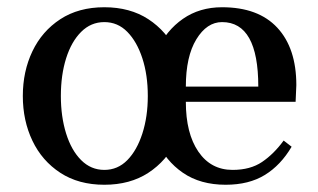

<svg xmlns="http://www.w3.org/2000/svg" viewBox="-20 -500 879 530"><path d="M268 10Q197 10 146.5 -23Q96 -56 69.5 -111.5Q43 -167 43 -235Q43 -303 69.5 -358.5Q96 -414 146.5 -447Q197 -480 268 -480Q339 -480 389.5 -447Q440 -414 466.5 -358.5Q493 -303 493 -235Q493 -167 466.5 -111.5Q440 -56 389.5 -23Q339 10 268 10ZM268 -31Q305 -31 331.5 -58Q358 -85 373 -131.5Q388 -178 388 -235Q388 -293 373 -339Q358 -385 331.5 -412Q305 -439 268 -439Q231 -439 204 -412Q177 -385 162.5 -339Q148 -293 148 -235Q148 -178 162.5 -131.5Q177 -85 204 -58Q231 -31 268 -31ZM603 10Q533 10 485 -23Q437 -56 412.5 -111.5Q388 -167 388 -235Q388 -306 413.5 -361Q439 -416 485 -448Q531 -480 593 -480Q693 -480 745.5 -423.5Q798 -367 798 -265L796 -219H493Q493 -132 527.5 -81.5Q562 -31 622 -31Q671 -31 703.5 -53Q736 -75 763 -112L785 -95Q755 -44 711 -17Q667 10 603 10ZM493 -261H693Q693 -439 593 -439Q551 -439 522 -391.5Q493 -344 493 -261Z"/></svg>

Font: El Messiri Medium
Style: Regular
Weight: 500
Designer: Mohamed Gaber
Foundry: Kief Type Foundry
Version: Version 2.020; ttfautohint (v1.8.3)